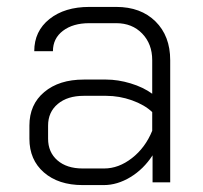

<svg xmlns="http://www.w3.org/2000/svg" viewBox="-20 -527 588 555"><path d="M65 -126V-164Q65 -225 108 -261Q151 -297 222 -297H287Q321 -297 357.5 -286Q394 -275 420 -256V-353Q420 -400 391 -430Q362 -460 316 -460H238Q191 -460 162 -438Q133 -416 133 -379H79Q79 -437 123 -472Q167 -507 238 -507H316Q387 -507 429.5 -465Q472 -423 472 -353V0H421V-78Q395 -38 357 -15Q319 8 280 8H219Q149 8 107 -28.5Q65 -65 65 -126ZM281 -40Q323 -40 361.5 -70Q400 -100 420 -149V-203Q398 -224 361.5 -237Q325 -250 287 -250H222Q175 -250 147 -226.5Q119 -203 119 -164V-126Q119 -87 146 -63.5Q173 -40 219 -40Z"/></svg>

Font: Bai Jamjuree Light
Style: Regular
Weight: 300
Designer: Katatrad Aksorn Co.,Ltd.
Foundry: Cadson Demak Co.,Ltd.
Version: Version 1.000; ttfautohint (v1.6)